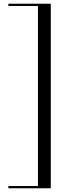

<svg xmlns="http://www.w3.org/2000/svg" viewBox="-20 -812 413 1032"><path d="M25 200V188H184V-780H25V-792H253V200Z"/></svg>

Font: Nyght Serif Light
Style: Regular
Weight: 300
Designer: Maksym Kobuzan
Version: Version 0.410